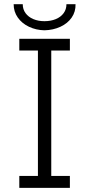

<svg xmlns="http://www.w3.org/2000/svg" viewBox="-20 -907 431 927"><path d="M73.2 -57.6H163.1V-663.1H73.2V-719.7H317.4V-663.1H227.5V-57.6H317.4V0H73.2ZM45.9 -886.7H89.8Q89.8 -861.8 103.5 -843.3Q117.2 -824.7 141.1 -814.7Q165 -804.7 194.3 -804.7Q225.1 -804.7 249.3 -814.7Q273.4 -824.7 287.1 -843.3Q300.8 -861.8 300.8 -886.7H344.7Q345.7 -850.6 326.2 -822.3Q306.6 -793.9 271.7 -777.8Q236.8 -761.7 194.3 -760.7Q153.8 -761.7 119.9 -777.8Q85.9 -793.9 65.9 -822.3Q45.9 -850.6 45.9 -886.7Z"/></svg>

Font: Reddit Sans Fudge Light
Style: Regular
Weight: 300
Designer: Stephen Hutchings
Foundry: Reddit
Version: Version 1.013